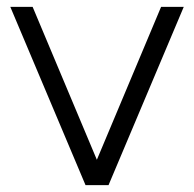

<svg xmlns="http://www.w3.org/2000/svg" viewBox="-20 -539 565 559"><path d="M449 -519H515L296 0H231ZM10 -519H75L293 0H229Z"/></svg>

Font: 寒蝉端黑体 Light
Style: Regular
Weight: 300
Designer: ChillDuanSans {Warren2060}; 
Source Han Sans {Ryoko NISHIZUKA 西塚涼子 (kana, bopomofo & ideographs); Paul D. Hunt (Latin, G
Foundry: ChillType&Adobe
Version: Version 1.300;Glyphs 3.3 (3306)